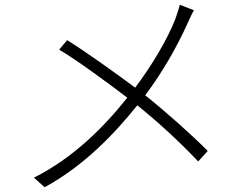

<svg xmlns="http://www.w3.org/2000/svg" viewBox="-20 -765 1040 804"><path d="M733 -745C728 -725 719 -699 713 -682C679 -597 616 -491 546 -398C467 -457 337 -550 261 -597L228 -557C303 -513 434 -416 513 -356C416 -234 289 -105 122 -21L167 19C334 -72 460 -206 555 -324C645 -252 739 -164 810 -89L850 -133C781 -202 677 -295 588 -366C662 -464 722 -572 763 -662C772 -681 783 -707 792 -722Z"/></svg>

Font: Noto Sans CJK Light
Style: Regular
Weight: 300
Designer: Ryoko NISHIZUKA (kana & ideographs); Paul D. Hunt (Latin, Greek & Cyrillic); Wenlong ZHANG (bopomofo); Sandoll Communica
Foundry: Adobe Systems Incorporated
Version: Version 1.000;PS 1;hotconv 1.0.78;makeotf.lib2.5.61930